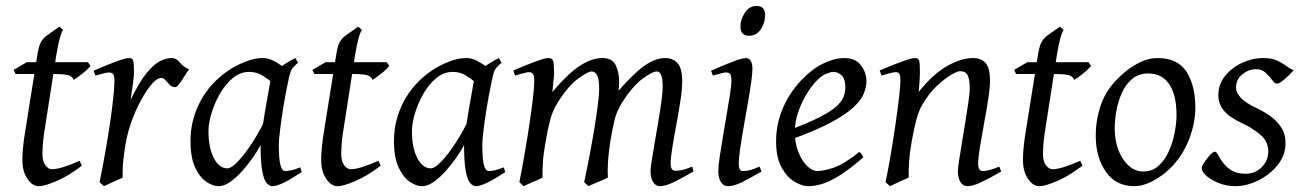

<svg xmlns="http://www.w3.org/2000/svg" viewBox="-20 -619 4453 657"><path d="M289.6 -393.6Q280.3 -381.3 260.5 -366Q240.7 -350.6 232.4 -345.7Q227.1 -358.4 212.2 -362.1Q197.3 -365.7 163.6 -365.7H33.2L26.4 -379.9L71.8 -406.2H280.8ZM260.3 -52.2Q216.3 -18.1 174.6 0Q132.8 18.1 112.8 18.1Q90.8 18.1 73.7 -7.1Q56.6 -32.2 56.6 -71.8Q56.6 -88.9 58.1 -106.4Q59.6 -124 63 -148.9L106.4 -421.9Q111.8 -459 118.9 -472.7Q126 -486.3 137.7 -495.6L183.1 -527.8L195.8 -516.6Q195.8 -516.6 192.6 -511Q189.5 -505.4 184.3 -487.3Q179.2 -469.2 172.9 -432.1L130.4 -159.7Q127.9 -142.6 126.5 -123Q125 -103.5 125 -94.7Q125 -66.9 135.3 -53.5Q145.5 -40 157.7 -40Q188 -40 252.4 -68.8Z M627 -381.8Q619.6 -372.1 610.8 -357.7Q602.1 -343.3 593.8 -332Q585.4 -320.8 579.6 -320.8Q568.4 -320.8 560.8 -328.6Q553.2 -336.4 546.6 -344.2Q540 -352.1 531.2 -352.1Q515.6 -352.1 494.1 -325Q472.7 -297.9 452.4 -256.3Q432.1 -214.8 419.9 -171.9Q410.6 -138.2 404.5 -92.5Q398.4 -46.9 399.9 -11.2Q389.2 -6.3 367.7 3.2Q346.2 12.7 335.4 18.1L320.8 4.4Q330.6 -43.5 339.8 -95.5Q349.1 -147.5 356.2 -195.8Q363.3 -244.1 367.4 -282.5Q371.6 -320.8 371.6 -341.3Q371.6 -361.8 366 -366.5Q360.4 -371.1 353 -371.1Q346.2 -371.1 330.1 -366.9Q314 -362.8 306.6 -360.4L300.3 -377Q338.4 -394 374 -407.2Q409.7 -420.4 420.9 -420.4Q433.6 -420.4 436 -410.4Q438.5 -400.4 438.5 -368.7Q438.5 -362.3 436.3 -344.7Q434.1 -327.1 431.4 -307.9Q428.7 -288.6 426.8 -277.3Q455.6 -336.4 480.2 -367.2Q504.9 -397.9 526.6 -409.2Q548.3 -420.4 567.4 -420.4Q583 -420.4 595.2 -405.3Q607.4 -390.1 627 -381.8Z M1012.7 -30.3Q974.1 -4.9 950 6.6Q925.8 18.1 912.6 18.1Q901.9 18.1 892.3 7.1Q882.8 -3.9 877.2 -34.9Q871.6 -65.9 871.6 -126Q871.6 -139.2 876 -169.4Q880.4 -199.7 886.5 -235.6Q892.6 -271.5 898.2 -302Q903.8 -332.5 905.8 -345.7Q910.2 -366.2 935.5 -386Q960.9 -405.8 990.7 -420.4L1000 -404.3Q984.9 -392.1 978.5 -381.8Q972.2 -371.6 966.3 -341.3Q957 -298.3 949.7 -253.4Q942.4 -208.5 938.2 -173.3Q934.1 -138.2 934.1 -125Q934.1 -73.7 939.7 -53.7Q945.3 -33.7 956.1 -33.7Q964.8 -33.7 977.3 -36.4Q989.7 -39.1 1007.3 -46.4ZM972.7 -379.9Q960 -371.1 954.6 -357.9Q949.2 -344.7 945.6 -334.2Q941.9 -323.7 934.1 -323.7Q926.3 -323.7 911.9 -336.2Q897.5 -348.6 877.7 -360.8Q857.9 -373 833 -373Q802.2 -373 776.6 -351.8Q751 -330.6 732.4 -298.1Q713.9 -265.6 703.6 -231.2Q693.4 -196.8 693.4 -169.9Q693.4 -112.3 711.9 -77.6Q730.5 -43 757.3 -43Q772.5 -43 796.1 -68.6Q819.8 -94.2 844 -131.8Q868.2 -169.4 884.8 -205.1L873 -125Q862.3 -104.5 845.5 -80.1Q828.6 -55.7 808.3 -33.2Q788.1 -10.7 767.3 3.7Q746.6 18.1 727.5 18.1Q708 18.1 685.5 2.7Q663.1 -12.7 647.5 -46.6Q631.8 -80.6 631.8 -136.7Q631.8 -208 665 -271.2Q698.2 -334.5 761.7 -377.9Q786.1 -394.5 818.6 -407.5Q851.1 -420.4 878.4 -420.4Q898.9 -420.4 916.3 -410.9Q933.6 -401.4 947.8 -391.4Q961.9 -381.3 972.7 -379.9Z M1312 -393.6Q1302.7 -381.3 1283 -366Q1263.2 -350.6 1254.9 -345.7Q1249.5 -358.4 1234.6 -362.1Q1219.7 -365.7 1186 -365.7H1055.7L1048.8 -379.9L1094.2 -406.2H1303.2ZM1282.7 -52.2Q1238.8 -18.1 1197 0Q1155.3 18.1 1135.3 18.1Q1113.3 18.1 1096.2 -7.1Q1079.1 -32.2 1079.1 -71.8Q1079.1 -88.9 1080.6 -106.4Q1082 -124 1085.4 -148.9L1128.9 -421.9Q1134.3 -459 1141.4 -472.7Q1148.4 -486.3 1160.2 -495.6L1205.6 -527.8L1218.3 -516.6Q1218.3 -516.6 1215.1 -511Q1211.9 -505.4 1206.8 -487.3Q1201.7 -469.2 1195.3 -432.1L1152.8 -159.7Q1150.4 -142.6 1148.9 -123Q1147.5 -103.5 1147.5 -94.7Q1147.5 -66.9 1157.7 -53.5Q1168 -40 1180.2 -40Q1210.4 -40 1274.9 -68.8Z M1709 -30.3Q1670.4 -4.9 1646.2 6.6Q1622.1 18.1 1608.9 18.1Q1598.1 18.1 1588.6 7.1Q1579.1 -3.9 1573.5 -34.9Q1567.9 -65.9 1567.9 -126Q1567.9 -139.2 1572.3 -169.4Q1576.7 -199.7 1582.8 -235.6Q1588.9 -271.5 1594.5 -302Q1600.1 -332.5 1602.1 -345.7Q1606.4 -366.2 1631.8 -386Q1657.2 -405.8 1687 -420.4L1696.3 -404.3Q1681.2 -392.1 1674.8 -381.8Q1668.5 -371.6 1662.6 -341.3Q1653.3 -298.3 1646 -253.4Q1638.7 -208.5 1634.5 -173.3Q1630.4 -138.2 1630.4 -125Q1630.4 -73.7 1636 -53.7Q1641.6 -33.7 1652.3 -33.7Q1661.1 -33.7 1673.6 -36.4Q1686 -39.1 1703.6 -46.4ZM1668.9 -379.9Q1656.2 -371.1 1650.9 -357.9Q1645.5 -344.7 1641.8 -334.2Q1638.2 -323.7 1630.4 -323.7Q1622.6 -323.7 1608.2 -336.2Q1593.8 -348.6 1574 -360.8Q1554.2 -373 1529.3 -373Q1498.5 -373 1472.9 -351.8Q1447.3 -330.6 1428.7 -298.1Q1410.2 -265.6 1399.9 -231.2Q1389.6 -196.8 1389.6 -169.9Q1389.6 -112.3 1408.2 -77.6Q1426.8 -43 1453.6 -43Q1468.8 -43 1492.4 -68.6Q1516.1 -94.2 1540.3 -131.8Q1564.5 -169.4 1581.1 -205.1L1569.3 -125Q1558.6 -104.5 1541.7 -80.1Q1524.9 -55.7 1504.6 -33.2Q1484.4 -10.7 1463.6 3.7Q1442.9 18.1 1423.8 18.1Q1404.3 18.1 1381.8 2.7Q1359.4 -12.7 1343.8 -46.6Q1328.1 -80.6 1328.1 -136.7Q1328.1 -208 1361.3 -271.2Q1394.5 -334.5 1458 -377.9Q1482.4 -394.5 1514.9 -407.5Q1547.4 -420.4 1574.7 -420.4Q1595.2 -420.4 1612.5 -410.9Q1629.9 -401.4 1644 -391.4Q1658.2 -381.3 1668.9 -379.9Z M2353 -32.2Q2311.5 -8.3 2284.2 4.9Q2256.8 18.1 2237.3 18.1Q2224.1 18.1 2215.1 4.2Q2206.1 -9.8 2206.1 -33.7Q2206.1 -43.5 2210.2 -70.1Q2214.4 -96.7 2220.5 -132.1Q2226.6 -167.5 2232.9 -204.6Q2239.3 -241.7 2243.4 -273.2Q2247.6 -304.7 2247.6 -322.8Q2247.6 -350.1 2242.2 -362.3Q2236.8 -374.5 2228.5 -374.5Q2211.9 -374.5 2178.5 -349.6Q2145 -324.7 2109.4 -269.5Q2089.8 -238.3 2082.5 -206.8Q2075.2 -175.3 2067.9 -132.3Q2062 -91.8 2060.3 -62.3Q2058.6 -32.7 2060.1 -11.2Q2047.9 -4.9 2026.6 3.7Q2005.4 12.2 1993.7 18.1L1979 4.4Q1988.8 -41.5 1998 -90.3Q2007.3 -139.2 2014.6 -184.1Q2022 -229 2026.1 -263.4Q2030.3 -297.9 2030.3 -314.5Q2030.3 -348.1 2023.4 -361.3Q2016.6 -374.5 2003.9 -374.5Q1992.2 -374.5 1958.3 -349.9Q1924.3 -325.2 1889.6 -270Q1871.1 -241.2 1862.5 -208.5Q1854 -175.8 1846.7 -132.3Q1839.4 -91.8 1837.6 -62Q1835.9 -32.2 1836.4 -11.2Q1824.2 -4.9 1803.7 3.7Q1783.2 12.2 1772 18.1L1757.3 4.4Q1766.6 -43 1775.6 -95.2Q1784.7 -147.5 1792 -196.5Q1799.3 -245.6 1803.7 -283.7Q1808.1 -321.8 1808.1 -341.3Q1808.1 -361.8 1803 -366.9Q1797.9 -372.1 1790.5 -372.1Q1785.2 -372.1 1773.4 -369.1Q1761.7 -366.2 1752 -363.3Q1742.2 -360.4 1742.2 -360.4L1736.8 -377.9Q1774.9 -394.5 1809.8 -407.5Q1844.7 -420.4 1855.5 -420.4Q1869.6 -420.4 1872.8 -410.4Q1876 -400.4 1876 -368.7Q1876 -359.4 1873.8 -340.1Q1871.6 -320.8 1870.1 -304.2Q1923.8 -367.7 1964.4 -394Q2004.9 -420.4 2041.5 -420.4Q2075.2 -420.4 2086.9 -395.8Q2098.6 -371.1 2098.6 -341.3Q2098.6 -333 2098.1 -325.7Q2097.7 -318.4 2096.7 -308.6Q2148.9 -368.7 2186 -394.5Q2223.1 -420.4 2256.8 -420.4Q2282.7 -420.4 2298.6 -402.6Q2314.5 -384.8 2314.5 -341.3Q2314.5 -315.9 2308.6 -276.4Q2302.7 -236.8 2294.7 -194.1Q2286.6 -151.4 2280.8 -115.2Q2274.9 -79.1 2274.9 -60.5Q2274.9 -45.4 2279.3 -40Q2283.7 -34.7 2291.5 -34.7Q2304.7 -34.7 2317.6 -38.1Q2330.6 -41.5 2348.6 -48.8Z M2598.1 -566.9Q2598.1 -541.5 2583.5 -519Q2568.8 -496.6 2543 -496.6Q2513.7 -496.6 2513.7 -527.8Q2513.7 -552.2 2528.8 -575.4Q2543.9 -598.6 2568.8 -598.6Q2598.1 -598.6 2598.1 -566.9ZM2585.9 -32.2Q2543.9 -7.8 2517.6 5.1Q2491.2 18.1 2471.2 18.1Q2456.1 18.1 2447 4.2Q2438 -9.8 2438 -33.7Q2438 -49.8 2442.6 -81.5Q2447.3 -113.3 2453.9 -152.3Q2460.4 -191.4 2467 -229.7Q2473.6 -268.1 2478.3 -298.1Q2482.9 -328.1 2482.9 -341.3Q2482.9 -361.8 2477.8 -366.5Q2472.7 -371.1 2464.4 -371.1Q2459.5 -371.1 2448.7 -368.4Q2438 -365.7 2428.7 -363Q2419.4 -360.4 2419.4 -360.4L2413.1 -377Q2450.7 -394 2485.4 -407.2Q2520 -420.4 2531.7 -420.4Q2554.7 -420.4 2554.7 -382.3Q2554.7 -366.7 2550 -334.2Q2545.4 -301.8 2538.3 -261.7Q2531.2 -221.7 2524.2 -181.4Q2517.1 -141.1 2512.5 -108.6Q2507.8 -76.2 2507.8 -60.5Q2507.8 -33.7 2521.5 -33.7Q2535.2 -33.7 2548.1 -37.4Q2561 -41 2579.1 -48.8Z M2944.8 -341.3Q2944.8 -321.8 2936 -299.3Q2927.2 -276.9 2900.4 -251.7Q2873.5 -226.6 2819.6 -198Q2765.6 -169.4 2675.3 -137.7L2671.9 -170.9Q2740.7 -195.8 2781.2 -216.3Q2821.8 -236.8 2841.3 -254.4Q2860.8 -272 2866.7 -288.1Q2872.6 -304.2 2872.6 -320.8Q2872.6 -349.6 2859.6 -361.3Q2846.7 -373 2831.5 -373Q2824.2 -373 2810.3 -367.9Q2796.4 -362.8 2783.2 -351.1Q2762.2 -332.5 2743.2 -302.2Q2724.1 -272 2711.9 -237.1Q2699.7 -202.1 2699.7 -168.9Q2699.7 -129.9 2711.7 -99.4Q2723.6 -68.8 2741.7 -51.3Q2759.8 -33.7 2776.9 -33.7Q2796.4 -33.7 2831.3 -44.7Q2866.2 -55.7 2920.4 -99.1Q2925.8 -96.2 2929.4 -90.1Q2933.1 -84 2934.1 -80.6Q2885.3 -38.1 2850.8 -17.1Q2816.4 3.9 2791.3 11Q2766.1 18.1 2744.6 18.1Q2725.1 18.1 2699.5 3.2Q2673.8 -11.7 2654.8 -45.4Q2635.7 -79.1 2635.7 -135.7Q2635.7 -206.5 2668.9 -270.3Q2702.1 -334 2761.2 -379.9Q2782.2 -396 2812 -408.2Q2841.8 -420.4 2869.1 -420.4Q2907.7 -420.4 2926.3 -395.3Q2944.8 -370.1 2944.8 -341.3Z M3406.2 -32.2Q3365.2 -8.3 3336.7 4.9Q3308.1 18.1 3291 18.1Q3275.4 18.1 3266.6 4.2Q3257.8 -9.8 3257.8 -33.7Q3257.8 -43.5 3262 -70.8Q3266.1 -98.1 3272.2 -134.5Q3278.3 -170.9 3284.2 -207.5Q3290 -244.1 3294.2 -273.2Q3298.3 -302.2 3298.3 -314.5Q3298.3 -348.1 3291 -361.8Q3283.7 -375.5 3264.2 -375.5Q3256.3 -375.5 3234.1 -362.5Q3211.9 -349.6 3185.1 -324.2Q3158.2 -298.8 3135.7 -260.3Q3123.5 -238.8 3115.5 -208.5Q3107.4 -178.2 3099.6 -134.8Q3092.8 -94.7 3090.8 -66.2Q3088.9 -37.6 3089.4 -11.2Q3077.6 -6.3 3057.1 3.2Q3036.6 12.7 3025.4 18.1L3010.3 4.4Q3019.5 -40.5 3028.6 -93.8Q3037.6 -147 3044.9 -197.8Q3052.2 -248.5 3056.6 -287.4Q3061 -326.2 3061 -342.3Q3061 -362.8 3056.9 -367.4Q3052.7 -372.1 3044.4 -372.1Q3038.1 -372.1 3021.7 -367.7Q3005.4 -363.3 2996.6 -360.4L2990.2 -377.9Q3028.3 -394.5 3064 -407.5Q3099.6 -420.4 3110.4 -420.4Q3123 -420.4 3125.5 -410.9Q3127.9 -401.4 3127.9 -369.6Q3127.9 -360.4 3126.5 -337.9Q3125 -315.4 3123.5 -304.2Q3172.4 -365.7 3220.9 -393.1Q3269.5 -420.4 3309.6 -420.4Q3337.9 -420.4 3352.8 -403.1Q3367.7 -385.7 3367.7 -342.3Q3367.7 -318.8 3361.6 -279.5Q3355.5 -240.2 3347.4 -196.8Q3339.4 -153.3 3333.3 -116.2Q3327.1 -79.1 3327.1 -60.5Q3327.1 -45.4 3331.3 -39.6Q3335.4 -33.7 3343.3 -33.7Q3362.8 -33.7 3399.4 -48.8Z M3713.4 -393.6Q3704.1 -381.3 3684.3 -366Q3664.6 -350.6 3656.2 -345.7Q3650.9 -358.4 3636 -362.1Q3621.1 -365.7 3587.4 -365.7H3457L3450.2 -379.9L3495.6 -406.2H3704.6ZM3684.1 -52.2Q3640.1 -18.1 3598.4 0Q3556.6 18.1 3536.6 18.1Q3514.6 18.1 3497.6 -7.1Q3480.5 -32.2 3480.5 -71.8Q3480.5 -88.9 3481.9 -106.4Q3483.4 -124 3486.8 -148.9L3530.3 -421.9Q3535.6 -459 3542.7 -472.7Q3549.8 -486.3 3561.5 -495.6L3606.9 -527.8L3619.6 -516.6Q3619.6 -516.6 3616.5 -511Q3613.3 -505.4 3608.2 -487.3Q3603 -469.2 3596.7 -432.1L3554.2 -159.7Q3551.8 -142.6 3550.3 -123Q3548.8 -103.5 3548.8 -94.7Q3548.8 -66.9 3559.1 -53.5Q3569.3 -40 3581.5 -40Q3611.8 -40 3676.3 -68.8Z M4070.3 -251Q4070.3 -190.9 4043.9 -130.4Q4017.6 -69.8 3967.3 -27.8Q3943.8 -8.8 3916 4.6Q3888.2 18.1 3861.3 18.1Q3798.8 18.1 3764.2 -31.2Q3729.5 -80.6 3729.5 -154.3Q3729.5 -218.8 3752.7 -274.4Q3775.9 -330.1 3835 -377Q3857.4 -395 3885 -407.7Q3912.6 -420.4 3940.4 -420.4Q4010.7 -420.4 4040.5 -372.8Q4070.3 -325.2 4070.3 -251ZM4005.9 -226.1Q4005.9 -294.4 3980.7 -331.1Q3955.6 -367.7 3909.2 -367.7Q3877 -367.7 3854.7 -349.4Q3832.5 -331.1 3819.3 -302Q3806.2 -272.9 3800.3 -240.5Q3794.4 -208 3794.4 -179.2Q3794.4 -139.2 3807.1 -105.7Q3819.8 -72.3 3842 -52.2Q3864.3 -32.2 3891.6 -32.2Q3922.9 -32.2 3944.6 -51.8Q3966.3 -71.3 3979.7 -101.6Q3993.2 -131.8 3999.5 -165Q4005.9 -198.2 4005.9 -226.1Z M4407.2 -378.9Q4389.2 -358.9 4372.8 -345.7Q4356.4 -332.5 4350.1 -332.5Q4342.3 -332.5 4333.3 -345Q4324.2 -357.4 4311 -369.9Q4297.9 -382.3 4277.8 -382.3Q4252.9 -382.3 4231.2 -364.7Q4209.5 -347.2 4209.5 -318.4Q4209.5 -302.7 4224.9 -285.4Q4240.2 -268.1 4275.9 -251Q4300.8 -239.7 4324.5 -223.4Q4348.1 -207 4363.5 -184.1Q4378.9 -161.1 4378.9 -129.4Q4378.9 -87.9 4352.1 -54.4Q4325.2 -21 4285.4 -1.5Q4245.6 18.1 4206.5 18.1Q4178.7 18.1 4152.3 8.1Q4126 -2 4109.1 -16.4Q4092.3 -30.8 4092.3 -43.9Q4092.3 -50.3 4101.1 -63.7Q4109.9 -77.1 4120.6 -88.6Q4131.3 -100.1 4137.7 -100.1Q4142.1 -100.1 4148.2 -88.6Q4154.3 -77.1 4165 -62.3Q4175.8 -47.4 4194.3 -35.9Q4212.9 -24.4 4242.7 -24.4Q4274.4 -24.4 4297.1 -46.6Q4319.8 -68.8 4319.8 -100.1Q4319.8 -134.8 4293.7 -157.2Q4267.6 -179.7 4233.4 -195.8Q4186 -217.8 4167.5 -241Q4148.9 -264.2 4148.9 -293Q4148.9 -331.1 4172.4 -359.6Q4195.8 -388.2 4231 -404.3Q4266.1 -420.4 4301.3 -420.4Q4332 -420.4 4350.6 -411.6Q4369.1 -402.8 4382.1 -392.8Q4395 -382.8 4407.2 -378.9Z"/></svg>

Font: Dai Banna SIL Light
Style: Italic
Weight: 300
Italic angle: -11°
Designer: Victor Gaultney
Foundry: SIL International
Version: Version 4.000